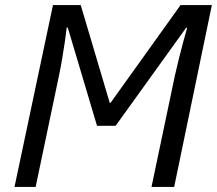

<svg xmlns="http://www.w3.org/2000/svg" viewBox="-20 -734 852 754"><path d="M37 0 188 -714H297L411 -330H414L689 -714H812L664 0H575L667 -438Q675 -473 683.5 -507.5Q692 -542 700.5 -573Q709 -604 715 -625H711L434 -240H361L246 -626H242Q240 -606 235.5 -575.5Q231 -545 225 -508.5Q219 -472 211 -434L120 0Z"/></svg>

Font: Noto Sans Display
Style: Italic
Weight: 400
Italic angle: -12°
Designer: Monotype Design Team
Foundry: Monotype Imaging Inc.
Version: Version 2.003